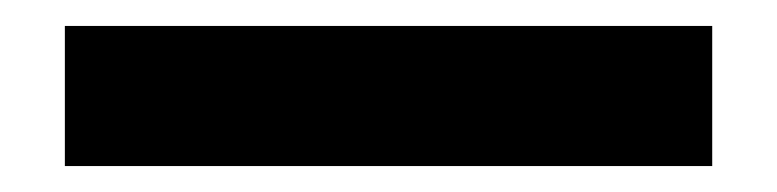

<svg xmlns="http://www.w3.org/2000/svg" viewBox="-20 55 599 148"><path d="M30 183V75H529V183Z"/></svg>

Font: IBM Plex Sans Arabic SemiBold
Style: Regular
Weight: 600
Designer: Mike Abbink, Paul van der Laan, Pieter van Rosmalen, Wael Morcos, Khajak Apelian
Foundry: Bold Monday
Version: Version 1.1